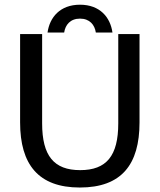

<svg xmlns="http://www.w3.org/2000/svg" viewBox="-20 -797 690 828"><path d="M256.7 -656.7C261.7 -690 283.3 -716.7 325 -716.7C366.7 -716.7 388.3 -690 393.3 -656.7H465C455.8 -722.5 410.8 -776.7 325 -776.7C239.2 -776.7 194.2 -722.5 185 -656.7ZM324.2 11.7C504.2 11.7 581.7 -87.5 581.7 -269.2V-650H490V-265C490 -125 439.2 -63.3 325.8 -63.3C212.5 -63.3 161.7 -125 161.7 -265V-650H66.7V-269.2C66.7 -87.5 145.8 11.7 324.2 11.7Z"/></svg>

Font: Familjen Grotesk
Style: Regular
Weight: 400
Designer: Anders Wikstroem, Jonas Baeckman, Matilda Gysing, Kristian Moeller
Foundry: Familjen STHLM AB
Version: Version 2.000